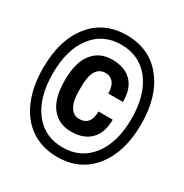

<svg xmlns="http://www.w3.org/2000/svg" viewBox="-163 -823 926 965"><g transform="rotate(30 299.5 -340.5)"><path d="M299.7 12.6Q212.4 12.6 148.1 -30.8Q83.8 -74.3 50 -154Q16.1 -233.7 16.1 -340.6Q16.1 -502.2 92.1 -597.5Q168.1 -692.9 299.7 -692.9Q431.4 -692.9 508 -597.5Q584.7 -502.2 584.7 -340.6Q584.7 -179 508 -83.2Q431.4 12.6 299.7 12.6ZM467.2 -557.8Q405.7 -637.7 299.7 -637.7Q193.7 -637.7 132.9 -557.8Q72.1 -477.8 72.1 -340.6Q72.1 -203.3 132.9 -122.9Q193.7 -42.6 299.7 -42.6Q405.7 -42.6 467.2 -122.9Q528.7 -203.3 528.7 -340.6Q528.7 -477.8 467.2 -557.8ZM449.2 -392.3H364Q364 -432.7 347.1 -454Q330.1 -475.2 302.3 -475.2Q229.4 -475.2 229.4 -354.9V-327.5Q229.4 -270.6 248 -239.4Q266.7 -208.1 300 -208.1Q333.2 -208.1 349.9 -228.5Q366.6 -248.9 366.6 -289.3H449.2Q449.2 -213.3 409 -172.9Q368.8 -132.5 296.9 -132.5Q225 -132.5 183.3 -184.4Q141.6 -236.3 141.6 -341Q141.6 -445.7 183.3 -497.8Q225 -550 297.1 -550Q369.2 -550 409.2 -510.6Q449.2 -471.3 449.2 -392.3Z"/></g></svg>

Font: Puralecka Narrow
Style: Bold
Weight: 700
Designer: Hector Gatti, Marcela Romero, Pablo Cosgaya and Nicolas Silva
Version: Version 1.004;PS 001.004;hotconv 1.0.70;makeotf.lib2.5.58329